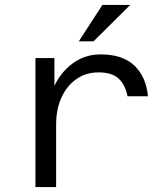

<svg xmlns="http://www.w3.org/2000/svg" viewBox="-20 -760 658 780"><path d="M124 0V-524H201V-411Q227 -467 276 -503Q325 -539 389 -539Q479 -539 526.5 -493Q574 -447 581 -369H498Q489 -416 461.5 -441Q434 -466 381 -466Q329 -466 290 -438.5Q251 -411 229.5 -363.5Q208 -316 208 -254V0ZM300 -592 396 -740H509L360 -592Z"/></svg>

Font: Fragment Mono
Style: Regular
Weight: 400
Monospace: yes
Designer: Wei Huang based on Nimbus Sans by URW Studio, based on Helvetica by Max Miedinger.
Foundry: Wei Huang
Version: Version 1.021; ttfautohint (v1.8.4.7-5d5b)